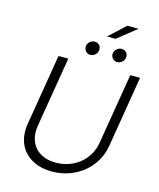

<svg xmlns="http://www.w3.org/2000/svg" viewBox="-147 -1137 1039 1253"><g transform="rotate(15 372.0 -510.5)"><path d="M92.3 -245.7 171.9 -727.3H238.3L159.1 -250.4Q152.3 -207 161 -170.3Q169.7 -133.5 192.3 -106.9Q214.8 -80.3 250.7 -65.2Q286.6 -50.1 334.2 -50.1Q381.7 -50.1 423.1 -65.2Q464.5 -80.3 496.6 -106.9Q528.8 -133.5 549.9 -170.3Q571 -207 577.8 -250.4L656.6 -727.3H723L643.5 -245.7Q633.9 -187.5 604.9 -139.9Q576 -92.3 533.2 -58.4Q490.4 -24.5 437 -6Q383.5 12.4 324.9 12.4Q244 12.4 186.8 -21.3Q158.4 -38 137.8 -61.1Q117.2 -84.2 105.1 -112.7Q93 -141.3 89.7 -174.9Q86.3 -208.5 92.3 -245.7ZM509.9 -838.1Q511.7 -846.9 516.3 -854.4Q521 -861.9 527.5 -867.4Q534.1 -872.9 541.9 -875.9Q549.7 -878.9 557.9 -878.9Q568.5 -878.9 577.2 -875Q585.9 -871.1 591.6 -864.3Q597.3 -857.6 599.6 -848.5Q601.9 -839.5 600.1 -828.8Q598.7 -820.7 594.5 -813.2Q590.2 -805.8 583.6 -800.2Q577.1 -794.7 568.9 -791.4Q560.7 -788 551.1 -788Q532 -788 519.2 -802.9Q506.4 -817.8 509.9 -838.1ZM328.1 -838.1Q329.5 -846.9 334.2 -854.4Q338.8 -861.9 345.3 -867.4Q351.9 -872.9 359.9 -875.9Q367.9 -878.9 376.1 -878.9Q386.7 -878.9 395.2 -875Q403.8 -871.1 409.4 -864.5Q415.1 -858 417.6 -848.7Q420.1 -839.5 418.3 -828.8Q417.3 -821 413 -813.6Q408.7 -806.1 402.2 -800.4Q395.6 -794.7 387.3 -791.4Q378.9 -788 369.3 -788Q349.8 -788 337.7 -803.3Q325.6 -818.5 328.1 -838.1ZM444.6 -931.8 554.3 -1034.1H630.7L502.8 -931.8Z"/></g></svg>

Font: Inter P Light
Style: Italic
Weight: 300
Italic angle: 9.39999°
Designer: Rasmus Andersson
Foundry: rsms
Version: Version 3.018;git-588b23468